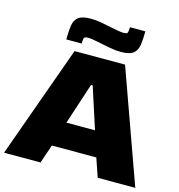

<svg xmlns="http://www.w3.org/2000/svg" viewBox="-128 -1022 1060 1135"><g transform="rotate(15 401.5 -454.5)"><path d="M0 0 247 -688H556L803 0H573L534 -114H262L223 0ZM310 -267H485L403 -520H393ZM182 -742Q182 -791 187 -826Q192 -861 215 -879.5Q238 -898 291 -898Q324 -898 358 -891.5Q392 -885 421 -879Q444 -875 464 -871Q484 -867 499 -867Q520 -867 523.5 -876.5Q527 -886 527 -909H621Q621 -861 616 -826Q611 -791 588.5 -772.5Q566 -754 512 -754Q478 -754 445 -760.5Q412 -767 382 -773Q358 -778 338 -781.5Q318 -785 303 -785Q283 -785 279.5 -775.5Q276 -766 276 -742Z"/></g></svg>

Font: Saira Expanded ExtraBold
Style: Regular
Weight: 800
Width: 7
Designer: Hector Gatti with collaboration of the Omnibus-Type team
Foundry: Omnibus-Type
Version: Version 1.101